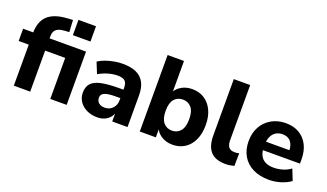

<svg xmlns="http://www.w3.org/2000/svg" viewBox="-71 -1190 2828 1663"><g transform="rotate(20 1343.0 -358.0)"><path d="M96 0V-378H3V-491H140L96 -451V-482Q96 -591 154 -645.5Q212 -700 335 -707L383 -710L389 -600L352 -598Q313 -596 290 -585.5Q267 -575 257 -556.5Q247 -538 247 -508V-478V-491H583V0H432V-378H247V0ZM427 -586V-727H589V-586Z M866 11Q812 11 769 -10Q726 -31 702 -67Q678 -103 678 -148Q678 -202 706 -233.5Q734 -265 797 -278.5Q860 -292 964 -292H1017V-214H965Q926 -214 899.5 -211Q873 -208 856 -200.5Q839 -193 831.5 -182Q824 -171 824 -154Q824 -126 843.5 -108Q863 -90 900 -90Q929 -90 951.5 -103.5Q974 -117 987 -140.5Q1000 -164 1000 -194V-309Q1000 -353 980 -371.5Q960 -390 912 -390Q872 -390 827.5 -377.5Q783 -365 739 -340L698 -441Q724 -459 761.5 -472.5Q799 -486 840 -493.5Q881 -501 918 -501Q995 -501 1044.5 -478.5Q1094 -456 1119 -409.5Q1144 -363 1144 -290V0H1003V-99H1010Q1004 -65 984.5 -40.5Q965 -16 935 -2.5Q905 11 866 11Z M1560 11Q1501 11 1455.5 -18.5Q1410 -48 1395 -97H1405V0H1257V-705H1408V-400H1396Q1412 -445 1457 -473Q1502 -501 1560 -501Q1625 -501 1673 -470Q1721 -439 1748 -382Q1775 -325 1775 -246Q1775 -167 1748 -109Q1721 -51 1672.5 -20Q1624 11 1560 11ZM1515 -102Q1563 -102 1593 -137.5Q1623 -173 1623 -246Q1623 -319 1593 -353.5Q1563 -388 1515 -388Q1466 -388 1436 -353.5Q1406 -319 1406 -246Q1406 -173 1436 -137.5Q1466 -102 1515 -102Z M2050 11Q1955 11 1911 -38.5Q1867 -88 1867 -186V-705H2018V-192Q2018 -167 2026 -148.5Q2034 -130 2049.5 -121Q2065 -112 2089 -112Q2099 -112 2110 -113Q2121 -114 2131 -117L2129 0Q2110 5 2090.5 8Q2071 11 2050 11Z M2450 11Q2363 11 2300.5 -20.5Q2238 -52 2204.5 -109.5Q2171 -167 2171 -245Q2171 -321 2203 -378.5Q2235 -436 2292.5 -468.5Q2350 -501 2423 -501Q2495 -501 2547 -470.5Q2599 -440 2627.5 -384Q2656 -328 2656 -251V-213H2295V-291H2547L2531 -277Q2531 -338 2504.5 -369.5Q2478 -401 2429 -401Q2392 -401 2366 -384Q2340 -367 2326 -335Q2312 -303 2312 -258V-250Q2312 -199 2327.5 -166.5Q2343 -134 2374.5 -118Q2406 -102 2453 -102Q2493 -102 2534 -114Q2575 -126 2608 -151L2648 -50Q2611 -22 2557.5 -5.5Q2504 11 2450 11Z"/></g></svg>

Font: Nunito Sans 12pt ExtraLight 12pt ExtraBold
Style: Regular
Weight: 800
Version: Version 3.101;gftools[0.9.27]